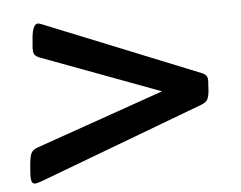

<svg xmlns="http://www.w3.org/2000/svg" viewBox="-41 -517 697 556"><g transform="rotate(-5 308.0 -238.5)"><path d="M39 -8Q32 -8 29.5 -16.5Q27 -25 29 -47L30 -60Q32 -85 36.5 -95.5Q41 -106 55 -111L429 -242L83 -371Q71 -376 68 -384Q65 -392 68 -417L69 -430Q73 -469 88 -469Q91 -469 96 -467Q101 -465 106 -463L547 -285Q560 -280 563 -272.5Q566 -265 564 -248L563 -230Q561 -212 556 -205Q551 -198 538 -193L59 -13Q53 -11 48 -9.5Q43 -8 39 -8Z"/></g></svg>

Font: Asap Semi Expanded Semi Expanded SemiBold
Style: Italic
Weight: 600
Width: 6
Italic angle: -6°
Designer: Pablo Cosgaya
Foundry: Omnibus-Type
Version: Version 3.001; ttfautohint (v1.8.4.7-5d5b)